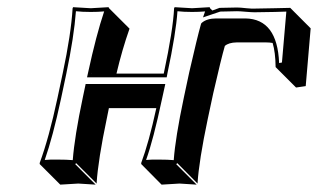

<svg xmlns="http://www.w3.org/2000/svg" viewBox="-20 -452 881 532"><path d="M588.4 -430.2 636.7 -431.2Q645.5 -431.2 663.1 -429.2Q678.7 -427.7 685.1 -428.2Q705.1 -428.2 739.7 -429.2Q770 -430.2 784.2 -430.2L840.8 -373.5L827.1 -213.4L800.3 -209.5L743.7 -266.1Q743.2 -307.1 735.4 -333Q726.6 -334.5 716.8 -334.5H635.7Q613.3 -334 603 -324.7Q592.8 -289.6 570.8 -193.4L555.7 -122.6Q531.2 -6.3 527.3 56.6L471.2 0L468.3 2.9L524.9 59.6Q522.9 59.6 477.5 56.6L427.7 59.6L371.6 2.9L371.1 0Q392.6 -57.6 413.1 -152.3H281.7L275.9 -123.5Q252 -10.3 247.6 56.6L190.9 0L188.5 2.9L245.1 59.6Q243.2 59.6 196.8 56.6L147 59.6L90.3 2.9L89.8 0Q115.7 -69.8 139.2 -180.2L153.8 -249Q176.8 -356.9 181.2 -429.2L182.6 -432.1Q184.6 -432.1 231.4 -429.2L280.8 -432.1L282.2 -429.2L338.9 -372.6Q318.4 -314.5 302.7 -248H433.6L434.1 -250Q459.5 -369.1 462.4 -429.2L463.9 -432.1Q465.8 -432.1 512.2 -429.2L561 -432.1L562 -429.2L568.4 -422.9ZM234.9 -248 233.9 -249V-248ZM590.3 -419.9 542.5 -403.8 548.3 -420.4Q531.7 -418.9 512.2 -418.9Q488.3 -418.9 471.7 -420.9Q467.8 -361.3 443.8 -248L441.9 -237.8H221.2L224.1 -251Q246.6 -355 268.6 -420.4Q252 -418.9 231.4 -418.9Q207 -418.9 190.4 -420.9Q185.1 -350.1 163.6 -247.1L148.9 -177.7Q126.5 -73.2 104 -8.8Q120.6 -10.3 140.1 -9.8Q164.6 -9.8 181.6 -8.3Q186.5 -73.2 209.5 -182.1L217.3 -219.2H438L428.7 -176.8Q404.8 -64.5 384.8 -8.8Q401.4 -10.3 420.9 -9.8Q444.8 -9.8 461.4 -8.3Q465.8 -69.8 489.3 -181.2L504.4 -252Q526.9 -350.1 536.6 -384.3L537.6 -387.2L539.6 -389.2Q553.7 -400.9 579.1 -400.9H660.2Q748.5 -399.4 753.4 -277.3L761.2 -278.8L773.4 -419.9Q763.7 -419.9 741.7 -418.9Q705.6 -418 685.1 -418Q677.2 -418 661.1 -419.4Q644.5 -420.9 636.7 -420.9Z"/></svg>

Font: Linux Biolinum Shadow O
Style: Italic
Weight: 400
Italic angle: -12°
Designer: Philipp H. Poll
Foundry: Philipp H. Poll
Version: Version 0.6.2